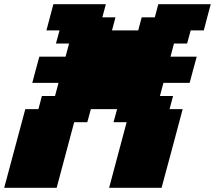

<svg xmlns="http://www.w3.org/2000/svg" viewBox="-20 -895 1024 915"><path d="M500 0H750Q767.1 -62.5 800.5 -187.5Q834 -312.5 850.6 -375H788.1L804.7 -437.5H742.2L758.8 -500H883.8Q889.2 -520.5 900.4 -562.3Q911.6 -604 917.5 -625H792.5L809.1 -687.5H871.6L888.7 -750H951.2Q956.5 -770.5 967.5 -812.5Q978.5 -854.5 984.4 -875H734.4L717.8 -812.5H655.3L638.7 -750H513.7L530.3 -812.5H467.8L484.4 -875H234.4Q229 -854 217.8 -812.5Q206.5 -771 201.2 -750H263.7L246.6 -687.5H309.1L292.5 -625H167.5Q161.6 -604 150.4 -562.3Q139.2 -520.5 133.8 -500H258.8L242.2 -437.5H179.7L163.1 -375H100.6Q84 -312.5 50.3 -187.5Q16.6 -62.5 0 0H250L333.5 -312.5H396L413.1 -375H538.1L521 -312.5H583.5Z"/></svg>

Font: Faithful 32x
Style: BoldOblique
Weight: 400
Foundry: Faithful Resource Pack
Version: Version 1.0; January 27, 2023